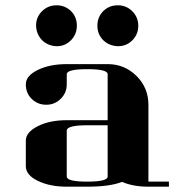

<svg xmlns="http://www.w3.org/2000/svg" viewBox="-20 -702 655 722"><path d="M77.1 -172.9Q77.1 -204.6 122.1 -227.5Q166.5 -250 231 -250H384.8V-422.9Q384.8 -441.9 308.1 -441.9Q231 -441.9 231 -422.9V-384.8Q231 -353 208.5 -330.6Q186 -308.1 153.8 -308.1Q122.1 -308.1 99.1 -330.1Q77.1 -352.1 77.1 -384.8Q77.1 -417 122.1 -439Q167 -460.9 231 -460.9H384.8Q448.7 -460.9 493.7 -416Q538.1 -371.6 538.1 -308.1V-19H615.2V0H538.1Q480 0 439 -18.1Q393.6 0 308.1 0H231Q167 0 122.1 -22Q77.1 -43.9 77.1 -77.1ZM115.7 -605.5Q115.2 -636.7 138.2 -660.2Q161.1 -682.1 192.4 -682.1Q224.6 -682.1 247.1 -660.2Q269 -638.2 269 -605.5Q269 -572.8 246.6 -550.3Q223.6 -527.3 192.4 -528.3Q160.6 -529.3 138.2 -550.8Q116.7 -573.2 115.7 -605.5ZM231 -38.1Q231 -19 308.1 -19Q384.8 -19 384.8 -38.1V-231H308.1Q231 -231 231 -210.9ZM368.2 -660.2Q390.6 -682.1 422.9 -682.1Q455.1 -682.1 477.5 -659.7Q500 -637.2 500 -605Q500 -572.8 477.5 -550.3Q455.1 -527.8 422.9 -528.3Q390.6 -529.3 368.2 -550.8Q346.2 -573.2 346.2 -605.5Q346.2 -637.7 368.2 -660.2Z"/></svg>

Font: Hjet
Style: Regular
Weight: 400
Designer: T. Christopher White
Version: Version 1.2